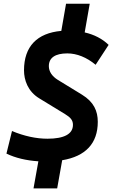

<svg xmlns="http://www.w3.org/2000/svg" viewBox="-20 -870 626 1046"><path d="M162.6 156.2H291.5L318.8 2.9C446.3 -18.1 512.7 -88.9 512.7 -206.1C512.7 -264.6 491.7 -314.5 426.3 -354.5L295.4 -434.6C263.2 -454.6 246.1 -480.5 246.1 -509.8C246.1 -555.2 280.8 -579.1 346.7 -579.1C398.9 -579.1 452.1 -557.6 501 -517.1L571.8 -625.5C537.6 -658.7 493.2 -681.6 441.4 -693.4L468.8 -849.6H339.8L314 -701.7C181.6 -689.9 110.8 -616.7 110.8 -486.8C110.8 -433.6 131.8 -372.1 193.4 -334.5L335 -248C365.2 -229.5 377.4 -214.4 377.4 -189.9C377.4 -140.1 330.1 -114.3 238.3 -114.3C177.7 -114.3 111.8 -128.4 45.4 -156.2L15.1 -33.2C63.5 -9.8 122.1 4.4 189 8.8Z"/></svg>

Font: Cascadia Code NF
Style: Bold Italic
Weight: 700
Italic angle: -10°
Monospace: yes
Designer: Aaron Bell
Foundry: Saja Typeworks
Version: Version 2404.023